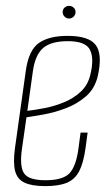

<svg xmlns="http://www.w3.org/2000/svg" viewBox="-20 -624 376 653"><path d="M134 9Q89 9 64 -2.5Q39 -14 31.5 -42Q24 -70 31 -121L68 -385Q78 -454 112.5 -478Q147 -502 210 -502Q282 -502 305.5 -471Q329 -440 313 -367Q303 -323 272.5 -296.5Q242 -270 203 -255.5Q164 -241 127.5 -234.5Q91 -228 70 -225L55 -120Q46 -59 61.5 -35Q77 -11 135 -11Q194 -11 216.5 -35Q239 -59 247 -120L254 -173H278L271 -121Q264 -70 249.5 -42Q235 -14 207.5 -2.5Q180 9 134 9ZM73 -247Q99 -250 132.5 -256.5Q166 -263 198.5 -276.5Q231 -290 255 -312.5Q279 -335 287 -369Q301 -425 286 -454.5Q271 -484 211 -484Q154 -484 127 -461Q100 -438 92 -383ZM215 -561Q206 -561 199.5 -567.5Q193 -574 193 -583Q193 -592 199.5 -598Q206 -604 215 -604Q224 -604 230.5 -598Q237 -592 237 -583Q237 -574 230.5 -567.5Q224 -561 215 -561Z"/></svg>

Font: Alumni Sans Thin
Style: Italic
Weight: 100
Italic angle: -8°
Designer: Robert E. Leuschke
Foundry: Robert E. Leuschke
Version: Version 1.016